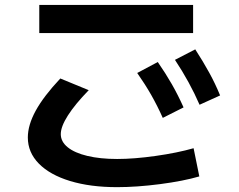

<svg xmlns="http://www.w3.org/2000/svg" viewBox="-20 -733 978 785"><path d="M93.8 -170.9Q93.8 -221.7 126.2 -280.8Q158.7 -339.8 226.6 -412.1L342.8 -364.3Q287.1 -307.1 257.8 -261.2Q228.5 -215.3 228.5 -184.6Q228.5 -153.8 256.8 -130.9Q285.2 -107.9 337.2 -95.5Q389.2 -83 459 -83Q528.8 -83 616.7 -95.5Q704.6 -107.9 771.5 -127L794.9 -11.7Q730 7.3 634.5 19.8Q539.1 32.2 459 32.2Q349.1 32.2 266.6 7.1Q184.1 -18.1 138.9 -64Q93.8 -109.9 93.8 -170.9ZM140.6 -712.9H769.5V-597.7H140.6ZM541 -434.6 625 -479.5Q657.2 -433.1 682.6 -388.7Q708 -344.2 730.5 -293.9L645.5 -251Q623.5 -300.3 598.4 -344.5Q573.2 -388.7 541 -434.6ZM695.3 -488.3 778.3 -531.2Q811 -480.5 835.4 -436Q859.9 -391.6 879.9 -342.8L795.9 -304.7Q755.4 -397.9 695.3 -488.3Z"/></svg>

Font: Pretendard
Style: Bold
Weight: 700
Designer: Base glyphs from Inter by Rasmus Andersson; Hangeul glyphs from Noto Sans CJK(Source Han Sans) by Jang Soo-young and Kan
Foundry: Kil Hyung-jin
Version: Version 1.309